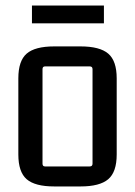

<svg xmlns="http://www.w3.org/2000/svg" viewBox="-20 -664 486 691"><path d="M354 -644V-580H95V-644ZM46 -108V-382Q46 -445 76 -471Q106 -497 175 -497H270Q339 -497 369.5 -471Q400 -445 400 -382V-108Q400 -45 369.5 -19Q339 7 270 7H175Q106 7 76 -19Q46 -45 46 -108ZM303 -425H142Q133 -425 133 -415V-75Q133 -65 142 -65H303Q313 -65 313 -75V-415Q313 -425 303 -425Z"/></svg>

Font: Gemunu Libre Medium
Style: Regular
Weight: 500
Designer: Puspanada Ekanayake, Sola Matas, Pathum Egodawatta, Kosala Senevirathne
Foundry: mooniak
Version: Version 1.100